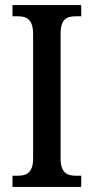

<svg xmlns="http://www.w3.org/2000/svg" viewBox="-20 -734 367 754"><path d="M29 0H299V-44H277C243 -44 218 -56 218 -112V-601C218 -659 242 -670 277 -670H299V-714H29V-670H51C83 -670 110 -659 110 -601V-111C110 -55 83 -44 51 -44H29Z"/></svg>

Font: Noto Serif Hebrew Condensed Medium
Style: Regular
Weight: 500
Width: 3
Designer: Monotype Design Team
Foundry: Monotype Imaging Inc.
Version: Version 2.004